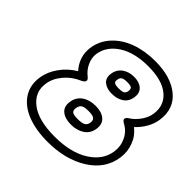

<svg xmlns="http://www.w3.org/2000/svg" viewBox="-196 -906 1110 1110"><g transform="rotate(45 359.5 -350.5)"><path d="M53.2 -194.8Q61.5 -250 96.7 -298.8Q131.8 -347.7 184.1 -378.9Q127.9 -442.9 138.2 -522Q147.5 -587.9 192.4 -637Q237.3 -686 305.9 -710.9Q374.5 -735.8 458 -735.8Q586.9 -735.8 659.2 -676.5Q731.4 -617.2 716.8 -515.1Q711.9 -478.5 691.9 -442.9Q671.9 -407.2 641.1 -378.9Q681.2 -347.7 699.2 -300Q717.3 -252.4 710 -199.2Q694.3 -91.3 593.8 -28.1Q493.2 35.2 348.1 35.2Q253.4 35.2 183.3 8.3Q113.3 -18.6 78.1 -71.3Q43 -124 53.2 -194.8ZM103 -194.8Q91.3 -115.2 157.7 -65.2Q224.1 -15.1 355 -15.1Q486.3 -15.1 567.4 -66.2Q648.4 -117.2 660.2 -199.2Q667 -247.1 646.5 -289.1Q626 -331.1 584 -353Q573.2 -358.9 569.6 -365.5Q565.9 -372.1 568.1 -377Q570.3 -381.8 574.2 -386.2Q578.1 -390.6 582 -392.6L585.9 -395Q617.2 -415 639.9 -448.5Q662.6 -481.9 667 -515.1Q677.7 -592.3 621.3 -639.2Q564.9 -686 451.2 -686Q338.4 -686 268.6 -640.6Q198.7 -595.2 188 -522Q183.6 -489.3 199 -454.6Q214.4 -419.9 245.1 -396Q254.9 -388.7 257.6 -381.3Q260.3 -374 256.8 -368.9Q253.4 -363.8 248.5 -359.9Q243.7 -356 239.3 -354L234.9 -352.1Q182.1 -329.6 146 -286.4Q109.9 -243.2 103 -194.8ZM275.9 -219.2Q282.2 -262.7 315.4 -285.9Q348.6 -309.1 397.9 -309.1Q447.3 -309.1 474.4 -285.9Q501.5 -262.7 495.1 -219.2Q488.8 -175.8 454.8 -153.3Q420.9 -130.9 372.1 -130.9Q323.2 -130.9 296.4 -153.6Q269.5 -176.3 275.9 -219.2ZM326.2 -219.2Q322.8 -198.7 333.3 -189.9Q343.8 -181.2 378.9 -181.2Q414.1 -181.2 428.2 -190.4Q442.4 -199.7 444.8 -219.2Q447.8 -239.7 436.5 -249.3Q425.3 -258.8 390.1 -258.8Q355.5 -258.8 342.3 -249.5Q329.1 -240.2 326.2 -219.2ZM329.1 -502.9Q335 -542 364.7 -563.5Q394.5 -585 437 -585Q479.5 -585 503.2 -563.5Q526.9 -542 521 -502.9Q515.6 -463.9 486.1 -443.8Q456.5 -423.8 414.1 -423.8Q371.6 -423.8 347.4 -444.1Q323.2 -464.4 329.1 -502.9ZM378.9 -502.9Q376.5 -487.3 384.5 -480.7Q392.6 -474.1 420.9 -474.1Q449.2 -474.1 459 -481Q468.8 -487.8 471.2 -502.9Q473.6 -521 466.1 -528.1Q458.5 -535.2 430.2 -535.2Q401.9 -535.2 391.6 -527.8Q381.3 -520.5 378.9 -502.9Z"/></g></svg>

Font: Trueno Black Outline
Style: Italic
Weight: 900
Width: 6
Designer: Julieta Ulanovsky
Foundry: Julieta Ulanovsky
Version: Version 3.001b | FøM Fix